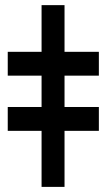

<svg xmlns="http://www.w3.org/2000/svg" viewBox="-20 -731 416 751"><path d="M232.4 0H142.6V-710.9H232.4ZM366.7 -435.1H10.3V-528.3H366.7ZM366.7 -219.2H10.3V-312.5H366.7Z"/></svg>

Font: Roboto Black
Style: Regular
Weight: 900
Designer: Google
Version: Version 2.134; 2016